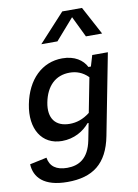

<svg xmlns="http://www.w3.org/2000/svg" viewBox="-107 -879 833 1155"><g transform="rotate(-10 310.0 -302.0)"><path d="M61.5 -294C33 -149 97 -42.5 220.5 -42.5C294.5 -42.5 353 -77.5 389.5 -121.5H396L376 -19C354.5 89.5 294 122 223 122C157 122 118.5 94.5 110 40L6.5 62C10 141.5 65 206 210.5 206C364 206 456 139.5 488 -26L584 -520.5H488.5L468.5 -453.5H453.5C431.5 -497.5 382.5 -532 307 -532C183.5 -532 90 -442 61.5 -294ZM198 -637.5H296.5L408.5 -765.5L470.5 -637.5H569.5L477 -810H356.5ZM173 -286.5C192 -384 249.5 -439.5 335.5 -439.5C376 -439.5 414.5 -426.5 448.5 -392L407.5 -181C366 -148.5 325 -136 284 -136C197 -136 154.5 -191.5 173 -286.5Z"/></g></svg>

Font: Monaspace Neon Medium
Style: Italic
Weight: 500
Italic angle: -11°
Designer: Riley Cran & the Lettermatic Team
Foundry: Lettermatic
Version: Version 1.200 (Monaspace Neon)